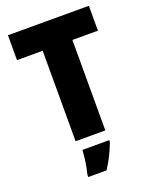

<svg xmlns="http://www.w3.org/2000/svg" viewBox="-169 -805 884 1117"><g transform="rotate(-20 273.0 -246.5)"><path d="M365 0H181V-560H22V-714H523V-560H365ZM367 72Q352 112 334.5 147.5Q317 183 292 221H179V207Q184 187 189 160.5Q194 134 197 107Q200 80 201 61H367Z"/></g></svg>

Font: Noto Sans Bengali SemiCondensed Black
Style: Regular
Weight: 900
Width: 4
Designer: Joana Ranito - Universal Thirst; Jelle Bosma - Monotype Design Team
Foundry: Universal Thirst ehf.
Version: Version 3.000; ttfautohint (v1.8.4.7-5d5b)